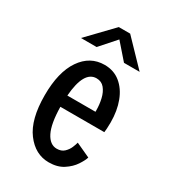

<svg xmlns="http://www.w3.org/2000/svg" viewBox="-174 -789 798 893"><g transform="rotate(30 225.0 -343.0)"><path d="M229.5 11Q157 11 107.5 -55Q58 -121 58 -250.5Q58 -375 105 -443.5Q152 -512 229.5 -512Q279 -512 314.2 -483.5Q349.5 -455 368.2 -405.8Q387 -356.5 387 -293.5Q387 -274 386 -261Q385 -248 384 -240H148Q149.5 -149.5 171.5 -106Q193.5 -62.5 230.5 -62.5Q255 -62.5 269.8 -76.5Q284.5 -90.5 291.8 -108Q299 -125.5 301.5 -136L378.5 -100.5Q373.5 -83 356 -56.5Q338.5 -30 307.2 -9.5Q276 11 229.5 11ZM228 -439Q160.5 -439 150 -301.5H301V-308.5Q301 -340 294 -370Q287 -400 271 -419.5Q255 -439 228 -439ZM71 -565 198 -697H259L386 -565H302L229 -648.5L155 -565Z"/></g></svg>

Font: Trispace Condensed
Style: Regular
Weight: 400
Width: 3
Designer: Tyler Finck
Foundry: Etcetera Type Company
Version: Version 1.210; ttfautohint (v1.8.3)